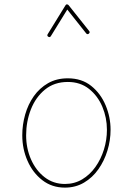

<svg xmlns="http://www.w3.org/2000/svg" viewBox="-20 -854 606 875"><path d="M289.1 -497.1Q352.5 -497.1 395.8 -462.4Q439 -427.7 461.4 -374Q483.9 -320.3 483.9 -262.7Q483.9 -214.4 469.5 -167.5Q455.1 -120.6 428.2 -82.5Q401.4 -44.4 362.8 -21.7Q324.2 1 275.9 1Q216.8 1 173.1 -32.7Q129.4 -66.4 105.5 -120.8Q81.5 -175.3 81.5 -237.3Q81.5 -285.6 94.7 -332Q107.9 -378.4 134 -415.5Q160.2 -452.6 199 -474.9Q237.8 -497.1 289.1 -497.1ZM289.1 -480.5Q227.5 -480.5 185.1 -445.8Q142.6 -411.1 120.8 -355.5Q99.1 -299.8 99.1 -237.3Q99.1 -178.2 121.3 -127.7Q143.6 -77.1 183.3 -46.4Q223.1 -15.6 275.9 -15.6Q319.3 -15.6 354.5 -36.6Q389.6 -57.6 414.8 -93Q439.9 -128.4 453.6 -172.4Q467.3 -216.3 467.3 -262.7Q467.3 -317.9 446.3 -367.7Q425.3 -417.5 385.5 -449Q345.7 -480.5 289.1 -480.5ZM200.2 -686.5Q192.9 -690.9 197.3 -698.2L278.3 -829.6Q280.8 -834.5 285.6 -834Q290.5 -833.5 292.5 -830.6L386.2 -712.9Q391.6 -706.5 384.8 -700.7Q378.4 -695.3 372.6 -702.1L286.6 -810.5L211.9 -689.5Q207.5 -682.1 200.2 -686.5Z"/></svg>

Font: Mikhak-DS2-FD Thin
Style: Regular
Weight: 100
Designer: Amin Abedi
Version: Version 3.2